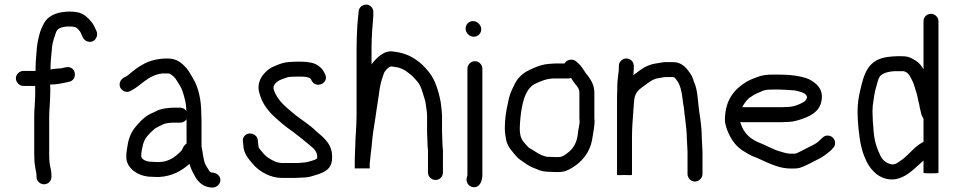

<svg xmlns="http://www.w3.org/2000/svg" viewBox="-20 -765 4209 847"><path d="M83 -386H135C135 -368.5 136.2 -356.8 135 -337L133 -297C131.7 -282.3 131 -267.3 131 -252V-86C131 -66.3 131.9 -45.6 135 -30C135.9 -19.7 141 -2.5 141 8V15C141 33.3 156.4 48 174.5 48C192.6 48 207 33.3 207 15V8C207 0 206 -9.3 204 -20C198.4 -38.6 197 -60.8 197 -85V-252C197 -266 197.7 -279.7 199 -293L201 -333C201.7 -346.3 202 -357.7 202 -367C201.3 -375 201 -383.3 201 -392C233.5 -392 261.6 -399.1 288 -405C316.1 -413.7 317.7 -452.7 294 -465.5C282.4 -471.8 271.9 -468.6 260 -466C244.1 -460.7 221 -464 203 -458V-469C203 -492 205.8 -517 208 -539L210 -561C212.8 -583.8 221.7 -606.1 228 -625L234 -634C243.3 -643.3 258.4 -646.3 275 -648H298L308 -646C312.5 -646 320.1 -640.9 323 -638L333 -626C335.7 -622 338 -617.3 340 -612L345 -601C349 -592.3 355.2 -586.3 363.5 -583C393 -571.2 416.1 -600.9 406 -627L401 -638C397 -647.3 392.3 -656 387 -664C370.7 -684.3 351 -705.5 321 -711L307 -713C301 -713.7 295.3 -714 290 -714C240.9 -714 202.4 -701.5 181 -673C170.8 -659.4 168.6 -650.1 161 -635C155.5 -621.3 153.1 -609.3 149 -593C143.5 -571 141.9 -546.4 140 -522L138 -496C137.3 -486.7 137 -477.7 137 -469V-452H83C65.6 -452 50 -437.1 50 -419.5C50 -401.9 65.6 -386 83 -386Z M816 -42 820 -30C825.8 -10.6 834.5 1 843 18C857 40 877.6 59.3 910 62C939.6 66.9 966.5 34.7 944 8.5C936.1 -0.7 927.6 -1.9 915 -4C907.4 -4 903.6 -9.8 901 -15C895 -24.6 890.9 -30.2 886 -40L882 -50C876 -70.9 874 -96.3 869 -119V-233C869 -241.7 868.7 -251 868 -261C868 -323.8 856.1 -379.1 831 -420C823.3 -433.8 813.2 -451.6 803 -464C782.3 -486.8 760.9 -507 719 -507C633.4 -507 589.9 -471.1 543 -432L533 -426C521.7 -420.4 513.8 -415.5 509.5 -402.5C499.8 -373.5 531.6 -349.8 556 -364C604.4 -388.2 632 -433.8 697 -441H726C743.1 -432.4 752.4 -423.3 762 -406C770.3 -393 776.6 -383.5 783 -369C792.4 -340.8 802 -311.4 802 -275C795.3 -285 786.3 -290 775 -290H748C730.8 -290 707.4 -287.3 694 -284C675.2 -280 663.9 -270.9 646 -264C615.1 -249.4 591.7 -222.6 572 -198C554.1 -173.5 545 -145.3 540 -107C535.2 -75.7 535.4 -59.2 546 -38C563.8 -6.9 602.1 15 651 15C660.3 15.7 670 16 680 16C742.3 12.3 780.8 -11.9 816 -42ZM803 -239V-132C797 -128 792.3 -123 789 -117L784 -106C782.7 -102.7 780 -99.3 776 -96C753.2 -73.2 724 -50 679 -50C670.3 -50 662 -50.3 654 -51C632.1 -51 607.5 -56.9 603 -75V-77.5C603 -94.2 608.1 -116.3 611 -128C619.1 -157.7 637.6 -174.6 658 -193C667.3 -202.3 687.8 -209.9 698 -216C709.6 -221.8 731.2 -224 748 -224H775C787 -224 796.3 -229 803 -239Z M1414 -438 1410 -446C1400.8 -465.7 1378.7 -482.7 1355 -488L1331 -492C1323.7 -492.7 1315.7 -493 1307 -493H1288C1274.8 -493 1254.2 -491.2 1242 -490C1220.1 -486.6 1196.9 -475.9 1179 -468C1145.4 -449.3 1107.1 -405.7 1125 -352C1135.6 -312.2 1157.6 -282.4 1184 -256C1211.3 -230.5 1240.5 -205 1272 -184C1298.3 -163.8 1323.2 -144.4 1347 -124C1362.7 -110.9 1383.2 -95.2 1379 -66C1370.7 -60.5 1363.4 -57.6 1353 -55C1342.8 -52.7 1331.7 -48 1319 -48C1311.7 -47.3 1304.7 -46.7 1298 -46H1224C1200.4 -46 1180.4 -58.4 1166 -67C1152.2 -75.6 1143.2 -86.5 1133 -99C1127.7 -104.3 1120 -113.8 1120 -121C1119 -131 1118.1 -139.5 1117 -149C1113 -174.9 1075.4 -187.1 1057.5 -164C1046 -149.1 1054 -135.7 1054 -116C1058.7 -78.8 1083.7 -56.6 1103 -33C1129.5 -6.5 1173.6 20 1224 20H1278C1285.3 20 1293 19.7 1301 19C1318.4 19 1334.9 17.5 1350 14C1391.7 1.5 1438.7 -8.3 1444 -56C1452.9 -127 1408.3 -157 1374 -187C1347.6 -213.4 1314.5 -233.5 1284 -257C1246.4 -289.2 1205.2 -317.3 1188 -369C1180.8 -390.7 1201 -402.5 1211 -410C1218.7 -413.8 1233.3 -419.1 1242 -422C1251.6 -426.8 1273.2 -427 1288 -427H1307C1323.3 -427 1342.5 -425.5 1351 -417L1355 -409C1373.6 -371.8 1433.9 -398.2 1414 -438Z M1866 -129C1866 -120.3 1866.7 -112 1868 -104V-4C1868 14.3 1883.4 29 1901.5 29C1919.6 29 1934 14.3 1934 -4V-89C1935.2 -100.9 1932 -116 1932 -129C1932 -143 1930 -171.6 1930 -186V-255C1930 -268.1 1927.4 -286.6 1926 -299L1924 -315C1915.5 -361.9 1898.6 -415.3 1873 -446C1838 -491 1790.7 -529 1719 -537C1673.6 -547.1 1637.1 -505.1 1619 -481V-552C1619 -602.3 1623.4 -653.9 1627 -697V-710C1627.7 -718.7 1625 -726.5 1619 -733.5C1599.8 -755.9 1564 -742.6 1562 -714L1561 -702C1559.1 -681.5 1557.1 -670 1556 -646C1554.5 -615.2 1553 -584.5 1553 -551V-256C1553 -206.3 1547 -157 1547 -111C1546.3 -105.7 1546 -98 1546 -88C1545.3 -77.3 1545 -68 1545 -60V-22H1611V-41C1611 -45.7 1611.7 -52.3 1613 -61C1614.8 -88 1618.7 -106.1 1621 -136C1623.6 -167.8 1628.8 -201.8 1634 -232C1638.5 -258.9 1646.5 -321.1 1651 -345C1654.2 -370.8 1657.8 -394.5 1665 -416L1673 -440C1675.3 -449.3 1693.8 -472 1708 -472C1714.7 -471.3 1720.7 -470.3 1726 -469C1730 -469 1734.7 -468 1740 -466C1752.6 -461.8 1758 -459.9 1769 -453C1784.1 -441.7 1796.9 -433.1 1809 -419L1823 -403C1839.5 -383.2 1847.2 -345.4 1856 -319L1858 -307C1859.9 -289.5 1864 -272.4 1864 -253V-186C1864 -171.8 1866 -143.2 1866 -129Z M2042 -462V6C2042 10.8 2040.1 14.8 2039 19C2034.5 38.6 2047 55.5 2062 59.5C2094.5 68.3 2108 34.8 2108 6V-462C2108 -480 2092.7 -495 2075 -495C2057.3 -495 2042 -480 2042 -462ZM2034 -639C2034 -620 2050.2 -603 2070 -603C2088.5 -603 2103 -617.5 2103 -636C2103 -654.7 2085.7 -672 2067 -672C2048.5 -672 2034 -657.5 2034 -639Z M2471 -485H2429C2415.7 -485 2395 -482.2 2384 -481C2357.4 -476.2 2333.2 -465.1 2311 -454C2282.9 -440.8 2258.9 -415.5 2247 -387C2235.6 -364.2 2225.8 -342.5 2221 -312C2212.9 -275.5 2207 -242.4 2207 -199C2207 -181.4 2210 -160.5 2213 -147C2220.1 -115.2 2241.3 -95.3 2259 -74C2268.4 -62.7 2279.8 -57.4 2291 -49C2307.8 -36.4 2322.4 -28.1 2345 -20C2365.4 -10.6 2380.1 -7 2408 -7C2416.7 -6.3 2423.7 -6 2429 -6H2443C2470.9 -6 2486.4 -14.2 2506.5 -26.5C2547.9 -51.9 2581.9 -92.6 2592 -148C2595.6 -173 2603 -205.3 2603 -232C2602.3 -236 2602 -239.7 2602 -243V-355C2602 -391.6 2586.4 -412.8 2571 -434C2567 -438 2563.7 -442.3 2561 -447C2550.8 -462.3 2545 -473.1 2531 -486L2522 -494C2506.1 -508.3 2479.6 -502.3 2471 -485ZM2499 -421C2506.4 -411.1 2511.6 -401.3 2520 -391C2528.5 -381.1 2536 -372.2 2536 -355V-243C2536 -238.3 2536.3 -233.3 2537 -228C2537 -219.1 2532.5 -197 2531 -190L2529 -173C2524.9 -140 2513 -115.7 2492 -97C2478.8 -86.4 2463.7 -72 2443 -72H2429C2424.3 -72 2417.7 -72.3 2409 -73H2395C2360.1 -78.8 2339.3 -99.9 2313 -113C2306.7 -119.3 2301.3 -126.7 2295 -133C2279.6 -148.4 2273 -167.6 2273 -199C2273 -207.7 2273.3 -216 2274 -224C2279.1 -290 2290.9 -370.5 2340 -395C2366.1 -406.9 2390 -419 2429 -419H2488C2492 -419 2495.7 -419.7 2499 -421Z M2710 -474V-463C2710 -457.7 2709.7 -452.7 2709 -448L2707 -434C2705 -417.8 2703 -398.9 2703 -376C2702.3 -362 2702 -348 2702 -334V6C2702 8 2713 8.3 2735 7C2757 8.3 2768 8 2768 6V-163C2768 -201.2 2771.7 -243.3 2774 -276C2774 -286.1 2776 -294.2 2776 -303C2776.7 -311.7 2777.3 -319.3 2778 -326C2782.3 -360.2 2802.3 -372.5 2825 -389C2842.4 -401.7 2859.3 -416.1 2883 -420C2894.5 -421 2904.8 -425 2918 -425H2950C2950.7 -425 2952 -424.3 2954 -423C2956 -423 2957 -422.7 2957 -422C2960.3 -418 2964.3 -412.7 2969 -406C2976.4 -395.6 2977.1 -389.2 2982 -377C2988.1 -355.7 2991.3 -330 2994 -306C2998.8 -289.3 2998.2 -264.2 3002 -247L3004 -229C3006.7 -204.7 3010 -179.1 3010 -153C3010.7 -147 3011 -141 3011 -135C3011 -123.1 3013 -107.5 3013 -96V3C3013 20.4 3027.9 36 3045.5 36C3063.1 36 3079 20.4 3079 3V-96C3079 -107.6 3077 -123.2 3077 -135C3077 -142.3 3076.7 -149.3 3076 -156C3076 -198.2 3070.1 -236.5 3064.5 -274C3058.2 -316 3058.4 -366.1 3043 -400C3036 -418.6 3035.6 -426.2 3023 -444C3007.5 -466.4 2986.7 -491 2950 -491H2918C2903.2 -491 2887.1 -486.6 2873 -485C2836.4 -479.4 2809.9 -461.5 2786 -442C2781.3 -439.3 2777.3 -436.3 2774 -433C2774 -442.6 2776 -451.5 2776 -463V-474C2776 -492.3 2761.6 -507 2743.5 -507C2725.4 -507 2710 -492.3 2710 -474Z M3254 -292C3259.1 -302.2 3271.8 -320.9 3279 -327C3283 -331.7 3287.7 -335.3 3293 -338C3308.3 -349.4 3327.9 -357.4 3347 -365C3357.7 -369.6 3374.1 -370 3389 -370H3417C3429.4 -370 3477 -367.1 3487 -366C3505.9 -361.3 3535.4 -356.6 3540 -338C3540 -328.3 3533.6 -320 3527 -316C3506.2 -303.5 3481 -293 3449 -293C3441.7 -292.3 3434.3 -292 3427 -292ZM3631 -167C3621.7 -167 3614 -163.7 3608 -157L3600 -150C3589.3 -137.1 3570.3 -126.2 3554 -119L3515 -99C3506.7 -95.3 3497.4 -89.1 3487 -87H3466C3452.5 -88.2 3447.9 -88.7 3438 -92L3421 -97C3394.2 -103.7 3363.9 -122 3338 -132C3293.3 -148.8 3261.6 -174.4 3247 -222C3247 -223.3 3246.7 -225 3246 -227C3248.7 -226.3 3251.3 -226 3254 -226H3427C3435 -226 3443.7 -226.3 3453 -227C3470.3 -227 3488.2 -230.9 3502 -235C3548 -248.8 3595.8 -269 3604 -321C3614.1 -373.9 3579.5 -399 3548 -416C3515.8 -429.4 3466.9 -436 3417 -436H3389C3365.7 -436 3339.6 -433.1 3323 -426C3307.8 -420.5 3289.6 -413.4 3276 -406C3219.8 -372.3 3178 -324.7 3178 -235C3178 -226.3 3180 -215.7 3184 -203C3198.9 -158.4 3220 -125.8 3254 -102C3274 -90 3292 -77.4 3316 -70C3345 -57.1 3372.2 -43.3 3403 -33L3420 -28C3438.9 -22.3 3466.6 -20.2 3492 -22C3513.1 -23.2 3530.3 -33.5 3545 -40L3584 -60C3607.7 -70.8 3628.7 -86.7 3647 -103L3654 -111C3660.7 -117 3664 -124.7 3664 -134C3664 -152.5 3649.5 -167 3631 -167Z M4120 -3V-103L4054 -57V-6C4054 0.6 4120 1.4 4120 -3ZM4120 -6V-671C4120 -689.3 4104.6 -704 4086.5 -704C4068.4 -704 4054 -689.3 4054 -671V-459C4052 -461.7 4050.3 -464.3 4049 -467C4038.1 -485.1 4027.9 -493.4 4007 -505C3987.5 -515.3 3978 -517 3955 -517H3938C3925 -517 3909.9 -515.3 3898 -514C3810.1 -503 3791.8 -442.9 3774 -363C3767.5 -336.8 3763 -303.5 3763 -272C3763 -261.3 3763.3 -250.7 3764 -240C3768 -179.4 3774 -125.4 3791 -80L3803 -52C3824.4 -9.3 3868.4 35.8 3933 25C3974.7 16.7 4004.6 -12.3 4032 -37L4052 -55C4052 -55.7 4052.7 -56.3 4054 -57V-3C4054 1.3 4120 0.8 4120 -6ZM4054 -242V-138C4050.7 -137.3 4048 -136.3 4046 -135C4008.3 -113.5 3985.4 -75.4 3948 -53C3941.1 -47.9 3930.7 -40 3921 -40C3919.7 -39.3 3917.3 -39.3 3914 -40C3889.4 -44.1 3871.9 -59.9 3863 -80C3848.6 -108.9 3837.1 -144.2 3834 -184L3832 -214C3830.7 -224 3830 -234 3830 -244C3829.3 -253.3 3829 -262.7 3829 -272C3829 -280.7 3829.3 -289.3 3830 -298C3834.3 -328 3837.5 -358.4 3846 -384C3851.6 -402.8 3855.3 -428.6 3872 -437C3887.2 -446.5 3902.3 -448.6 3924 -451H3967C3984.5 -445.2 3991 -436 3998 -422L4006 -406C4012 -394 4014.7 -380.8 4019 -368C4026.4 -349.5 4029 -324.9 4035 -305L4037 -293C4039.7 -280.8 4042.3 -271.2 4045 -259C4047.8 -252.6 4049.6 -247.5 4054 -242Z"/></svg>

Font: HoneyBee
Style: Reg
Weight: 400
Foundry: Cannot Into Space Fonts
Version: Version 0.89